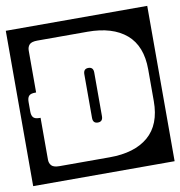

<svg xmlns="http://www.w3.org/2000/svg" viewBox="-93 -674 716 762"><g transform="rotate(-10 265.0 -293.0)"><path d="M-20 -606H550V20H-20ZM52 -344Q33.5 -344 26.8 -336.2Q20 -328.5 20 -312V-274Q20 -257.5 26.8 -249.8Q33.5 -242 52 -242H56V-73Q56 -59 64.5 -49.5Q73 -40 97 -40H299Q399.5 -40 454.8 -87.2Q510 -134.5 510 -229V-357Q510 -451.5 454.8 -498.8Q399.5 -546 299 -546H97Q73 -546 64.5 -536.8Q56 -527.5 56 -513V-344ZM297 -206Q297 -184 277 -184Q257 -184 257 -206V-382Q257 -404 277 -404Q297 -404 297 -382Z"/></g></svg>

Font: Honk Rounded
Style: Regular
Weight: 400
Designer: Noopur Datye & Yesha Goshar
Foundry: Ek Type
Version: Version 1.000